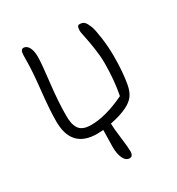

<svg xmlns="http://www.w3.org/2000/svg" viewBox="-210 -832 1080 1170"><g transform="rotate(-30 330.0 -246.5)"><path d="M261.2 -21Q82 -21 82 -210.9Q82 -292 95.9 -419.2Q109.9 -546.4 109.9 -615.2Q109.9 -668.9 112.8 -680.7Q117.7 -699.7 131.8 -700.2Q154.3 -700.2 168.2 -676Q182.1 -651.9 182.1 -607.9Q182.1 -564 167 -436.5Q151.9 -309.1 151.9 -212.9Q151.9 -182.1 156 -160.6Q160.2 -139.2 171.1 -121.3Q182.1 -103.5 203.4 -94.7Q224.6 -85.9 256.8 -85.9Q359.9 -85.9 495.1 -150.9Q515.1 -251 515.1 -374Q515.1 -420.4 506.8 -475.8Q498.5 -531.2 490.2 -570.1Q481.9 -608.9 481.9 -615.2Q481.9 -633.8 485.6 -643.8Q489.3 -653.8 501 -653.8Q524.9 -653.8 536.1 -640.4Q547.4 -627 558.1 -599.1Q567.4 -574.2 576.2 -509Q585 -443.8 585 -379.9Q585 -267.6 569.8 -186Q561.5 -142.1 541.5 -115.7Q521.5 -89.4 484.9 -71.8Q440.9 -48.8 363.8 -33.2Q363.8 -4.4 373.3 70.1Q382.8 144.5 382.8 173.8Q382.8 188 376.5 197.5Q370.1 207 358.9 207Q331.1 207 316.4 175Q301.8 143.1 301.8 95.2Q301.8 84 303 38.6Q304.2 -6.8 304.2 -22.9Q273.9 -21 261.2 -21Z"/></g></svg>

Font: Shantell Sans Irregular
Style: Regular
Weight: 300
Designer: Stephen Nixon, Anya Danilova, Shantell Martin
Foundry: Arrow Type
Version: Version 1.006;[9816181b4]